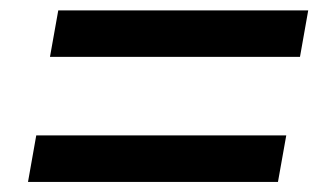

<svg xmlns="http://www.w3.org/2000/svg" viewBox="-20 -534 626 375"><path d="M34.7 -178.7 50.8 -269.5H539.1L522.9 -178.7ZM77.6 -422.9 93.8 -513.7H582L565.9 -422.9Z"/></svg>

Font: CaskaydiaCove NFP
Style: Italic
Weight: 400
Italic angle: -10°
Designer: Aaron Bell
Foundry: Saja Typeworks
Version: Version 2111.001; VTT 6.35;Nerd Fonts 3.1.1